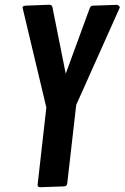

<svg xmlns="http://www.w3.org/2000/svg" viewBox="-20 -781 521 803"><path d="M199.2 -751.5 254.9 -472.7 355 -746.1Q358.9 -756.8 367.2 -757.3L467.8 -760.7Q473.6 -760.3 477.3 -756.8Q481 -753.4 481 -749.5L298.8 -342.3L261.2 -13.7Q259.8 -2 248.5 -1.5L147.9 2Q137.2 2 137.2 -7.3L173.8 -331.5L74.2 -749.5Q74.2 -756.3 87.4 -757.3L186.5 -761.2Q197.3 -760.7 199.2 -751.5Z"/></svg>

Font: Contrail One
Style: Regular
Weight: 400
Designer: Riccardo De Franceschi
Foundry: Sorkin Type Co.
Version: Version 1.003